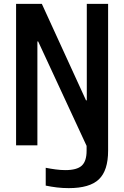

<svg xmlns="http://www.w3.org/2000/svg" viewBox="-20 -750 640 991"><path d="M335 221Q303 221 274 217.5Q245 214 216 208V116Q241 121 267.5 124.5Q294 128 317 128Q377 128 402 105Q427 82 427 28V-70L446 44L177 -536H173V0H63V-730H196L424 -232H428V-730H538V28Q538 130 490.5 175.5Q443 221 335 221Z"/></svg>

Font: M PLUS Code Latin Expanded Medium
Style: Regular
Weight: 500
Width: 7
Designer: Coji Morishita
Foundry: UNDERFOREST DESIGN
Version: Version 1.002; ttfautohint (v1.8.3)